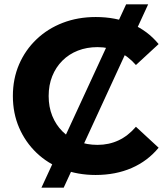

<svg xmlns="http://www.w3.org/2000/svg" viewBox="-20 -790 764 880"><path d="M170 70 558 -770H659L272 70ZM418 12Q337 12 267.5 -14.5Q198 -41 147 -90Q96 -139 67.5 -205Q39 -271 39 -350Q39 -429 67.5 -495Q96 -561 147.5 -610Q199 -659 268 -685.5Q337 -712 419 -712Q510 -712 583.5 -680.5Q657 -649 707 -588L603 -492Q567 -533 523 -553.5Q479 -574 427 -574Q378 -574 337 -558Q296 -542 266 -512Q236 -482 219.5 -441Q203 -400 203 -350Q203 -300 219.5 -259Q236 -218 266 -188Q296 -158 337 -142Q378 -126 427 -126Q479 -126 523 -146.5Q567 -167 603 -209L707 -113Q657 -52 583.5 -20Q510 12 418 12Z"/></svg>

Font: Montserrat Thin
Style: Bold
Weight: 700
Version: Version 9.000